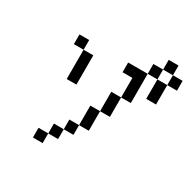

<svg xmlns="http://www.w3.org/2000/svg" viewBox="-210 -1069 1421 1421"><g transform="rotate(30 500.0 -359.0)"><path d="M583 -609.4V-692.4H750V-442.4H667V-609.4ZM167 -609.4V-692.4H250V-609.4ZM833 -692.4H750V-776.4H833ZM833 -692.4H917V-526.4H833ZM917 -692.4V-776.4H833V-859.4H917V-776.4H1000V-692.4ZM667 -442.4V-276.4H583V-442.4ZM583 -276.4V-109.4H500V-276.4ZM500 -109.4V-26.4H417V-109.4ZM417 -26.4V57.6H333V-26.4ZM333 57.6V140.6H250V57.6ZM250 -609.4H333V-359.4H250Z"/></g></svg>

Font: KH Dot kagurazaka 12
Style: Regular
Weight: 400
Designer: Original version for X68000 by Keitarou Hiraki (http://hp.vector.co.jp/authors/VA000874/) / TrueType conversion by Homem
Version: Version 1.00.20150527